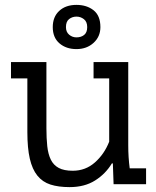

<svg xmlns="http://www.w3.org/2000/svg" viewBox="-20 -754 640 786"><path d="M363 -500H505V-159Q505 -110 511 -65H578V0H445L442 -85H438Q412 -42 369 -15Q326 12 265 12Q219 12 186.5 1.5Q154 -9 133 -35Q112 -61 102 -104.5Q92 -148 92 -213V-433H25V-500H170V-229Q170 -188 173.5 -155.5Q177 -123 188 -100.5Q199 -78 220.5 -66.5Q242 -55 278 -55Q330 -55 368.5 -89Q407 -123 427 -174V-433H363ZM196 -643Q196 -685 222.5 -709.5Q249 -734 293 -734Q335 -734 363 -712Q391 -690 391 -643Q391 -604 363 -578.5Q335 -553 293 -553Q251 -553 223.5 -576.5Q196 -600 196 -643ZM250 -643Q250 -623 263 -612Q276 -601 293 -601Q312 -601 324.5 -611Q337 -621 337 -643Q337 -665 323.5 -675.5Q310 -686 293 -686Q276 -686 263 -676Q250 -666 250 -643Z"/></svg>

Font: PT Mono
Style: Regular
Weight: 400
Monospace: yes
Designer: A.Korolkova, I.Chaeva
Foundry: ParaType Ltd
Version: Version 1.001W OFL